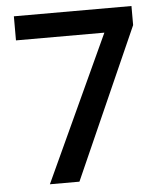

<svg xmlns="http://www.w3.org/2000/svg" viewBox="-52 -758 674 803"><g transform="rotate(-5 285.5 -356.5)"><path d="M125 0 407.2 -611.8H36.1V-712.9H529.8V-632.8L249 0Z"/></g></svg>

Font: TypoPRO Open Sans
Style: Regular
Weight: 600
Foundry: Ascender Corporation
Version: Version 1.10